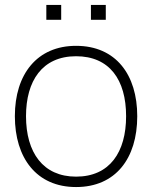

<svg xmlns="http://www.w3.org/2000/svg" viewBox="-20 -740 614 775"><path d="M347 -660H407V-720H347ZM167 -660H227V-720H167ZM287 15C446 15 534 -100 534 -271C534 -438 448 -555 287 -555C130 -555 40 -441 40 -271C40 -103 127 15 287 15ZM287 -27C154 -27 85 -124 85 -271C85 -413 150 -513 287 -513C422 -513 489 -418 489 -271C489 -126 423 -27 287 -27Z"/></svg>

Font: Vela Sans ExtLt
Style: Regular
Weight: 200
Designer: Principal design: Mikhail Sharanda - project Manrope.
Design modification: Ravid Balaliev
Foundry: Mikhail Sharanda
Version: Version 1.001